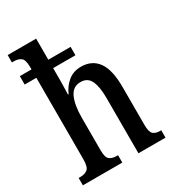

<svg xmlns="http://www.w3.org/2000/svg" viewBox="-183 -865 881 970"><g transform="rotate(-30 257.5 -380.0)"><path d="M13 0V-43H26Q48 -43 64.5 -55Q81 -67 81 -113V-588H13V-637H81V-650Q81 -694 65 -705.5Q49 -717 26 -717H13V-760H179V-637H309V-588H179V-512Q179 -488 178 -463.5Q177 -439 177 -435H181Q197 -473 228 -498.5Q259 -524 304 -524Q367 -524 401 -477.5Q435 -431 435 -329V-110Q435 -67 449 -55Q463 -43 486 -43H495V0H337V-322Q337 -388 320.5 -423Q304 -458 263 -458Q218 -458 198.5 -415Q179 -372 179 -299V-109Q179 -65 195 -54Q211 -43 234 -43H243V0Z"/></g></svg>

Font: Noto Serif ExtraCondensed Medium
Style: Regular
Weight: 500
Width: 2
Designer: Monotype Design Team
Foundry: Monotype Imaging Inc.
Version: Version 2.015